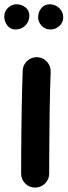

<svg xmlns="http://www.w3.org/2000/svg" viewBox="-50 -804 313 889"><path d="M122.6 -539.1Q149.4 -538.1 167.5 -518.1Q185.5 -498 184.6 -471.2Q183.1 -437.5 181.9 -389.4Q180.7 -341.3 179.9 -286.6Q179.2 -231.9 178.7 -177.7Q178.2 -123.5 178 -77.1Q177.7 -30.8 177.7 0Q177.7 26.9 158.4 45.7Q139.2 64.5 112.3 64.5Q85.4 64.5 66.7 45.7Q47.9 26.9 47.9 0Q47.9 -31.2 48.1 -77.6Q48.3 -124 48.8 -178.5Q49.3 -232.9 50.3 -288.1Q51.3 -343.3 52.5 -392.6Q53.7 -441.9 55.2 -477.1Q56.2 -503.9 75.9 -522Q95.7 -540 122.6 -539.1ZM242.7 -724.1Q242.7 -698.7 224.4 -683.1Q206.1 -667.5 184.1 -667.5Q158.7 -667.5 142.6 -685.1Q126.5 -702.6 126.5 -723.6Q126.5 -748.5 141.6 -766.4Q156.7 -784.2 179.7 -784.2Q205.6 -784.2 224.1 -766.6Q242.7 -749 242.7 -724.1ZM85.9 -731.4Q85.9 -704.6 67.4 -686Q48.8 -667.5 22 -667.5Q-2.4 -667.5 -16.4 -686.5Q-30.3 -705.6 -30.3 -726.1Q-30.3 -750.5 -13.4 -767.3Q3.4 -784.2 27.3 -784.2Q48.8 -784.2 67.4 -770Q85.9 -755.9 85.9 -731.4Z"/></svg>

Font: Mikhak Bold
Style: Regular
Weight: 700
Designer: Amin Abedi
Version: Version 3.3